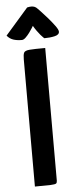

<svg xmlns="http://www.w3.org/2000/svg" viewBox="-108 -949 390 980"><g transform="rotate(-5 87.0 -458.5)"><path d="M30 0V-651Q30 -676 35 -686Q40 -696 64 -698Q88 -700 144 -700V-20Q144 -10 139 -6Q134 -2 110.5 -1Q87 0 30 0ZM144 -750Q144 -750 138.5 -755Q133 -760 125 -769.5Q117 -779 108 -791.5Q99 -804 91 -818Q91 -818 85 -808Q79 -798 69 -784.5Q59 -771 48.5 -761Q38 -751 29 -751Q3 -751 -15.5 -757.5Q-34 -764 -47 -780L70 -914Q81 -917 92 -917Q100 -917 108 -914Q116 -911 123 -903Q123 -903 138 -887.5Q153 -872 172 -850Q191 -828 206 -807.5Q221 -787 221 -777Q221 -761 197 -755.5Q173 -750 144 -750Z"/></g></svg>

Font: Yanone Kaffeesatz
Style: Bold
Weight: 700
Designer: Yanone (Cyrillic: Daniel Pouzeot, Huerta Tipografica, and Cyreal)
Foundry: Yanone
Version: Version 2.003